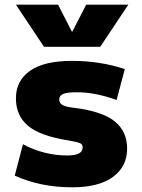

<svg xmlns="http://www.w3.org/2000/svg" viewBox="-20 -790 606 820"><path d="M289 -655 348 -770H528L408 -590H168L48 -770H228L287 -655ZM478 -363Q387 -396 308 -396Q265 -396 249 -388.5Q233 -381 233 -365Q233 -350 246 -342Q259 -334 293 -330Q416 -315 469.5 -272Q523 -229 523 -155Q523 -79 462.5 -34.5Q402 10 288 10Q153 10 43 -40L78 -174Q168 -126 268 -126Q333 -126 333 -160Q333 -173 323 -178Q313 -183 273 -190Q152 -209 100 -252.5Q48 -296 48 -370Q48 -445 108 -487.5Q168 -530 288 -530Q407 -530 513 -495Z"/></svg>

Font: M PLUS 1p Black
Style: Regular
Weight: 900
Version: Version 1.061